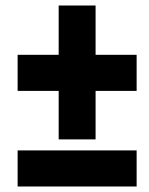

<svg xmlns="http://www.w3.org/2000/svg" viewBox="-20 -677 540 697"><path d="M327 -478V-657H193V-478H44V-347H193V-171H327V-347H476V-478ZM44 0H476V-131H44Z"/></svg>

Font: Noto Sans ExtraCondensed Black
Style: Italic
Weight: 900
Width: 2
Italic angle: -12°
Designer: Monotype Design Team
Foundry: Monotype Imaging Inc.
Version: Version 2.013